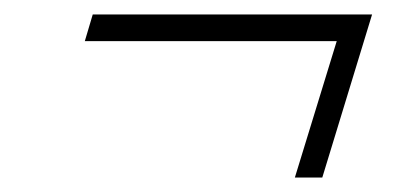

<svg xmlns="http://www.w3.org/2000/svg" viewBox="-20 -370 582 266"><path d="M108.5 -350H495.5L426.5 -124H388.5L446.5 -313H97.5Z"/></svg>

Font: Newsreader 48pt
Style: Italic
Weight: 400
Italic angle: -17°
Version: Version 1.003